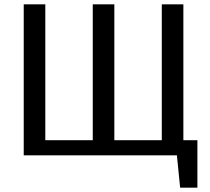

<svg xmlns="http://www.w3.org/2000/svg" viewBox="-20 -720 975 890"><path d="M815 150 800 0H90V-700H190V-70H410V-700H510V-70H730V-700H830V-70H895V150Z"/></svg>

Font: Scada
Style: Regular
Weight: 400
Designer: Jovanny Lemonad
Foundry: Jovanny Lemonad
Version: Version 4.100;PS 004.100;hotconv 1.0.88;makeotf.lib2.5.64775